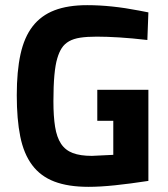

<svg xmlns="http://www.w3.org/2000/svg" viewBox="-20 -712 651 744"><path d="M419 -244H357V-364H555V-11Q483 0 425.5 6Q368 12 323 12Q244 12 190.5 -8.5Q137 -29 104.5 -72.5Q72 -116 58.5 -183Q45 -250 45 -343Q45 -436 59.5 -502Q74 -568 106.5 -610Q139 -652 191 -672Q243 -692 318 -692Q411 -692 519 -671L555 -664L551 -557Q491 -564 442 -567Q393 -570 355 -570Q317 -570 291 -566Q265 -562 247.5 -552Q230 -542 219.5 -526Q209 -510 202 -486Q187 -437 187 -320Q187 -261 193.5 -220.5Q200 -180 216.5 -155Q233 -130 262 -119Q291 -108 336 -108L419 -112Z"/></svg>

Font: Sunflower
Style: Bold
Weight: 700
Designer: JIKJI
Foundry: JIKJI
Version: Version 1.00